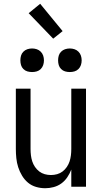

<svg xmlns="http://www.w3.org/2000/svg" viewBox="-20 -990 540 1018"><path d="M220 8Q195 8 171 1Q147 -6 128.5 -21.5Q110 -37 97 -58.5Q84 -80 76.5 -103.5Q69 -127 66.5 -151.5Q64 -176 64 -200V-520H142V-200Q142 -183 144 -166.5Q146 -150 151 -134.5Q156 -119 165.5 -105Q175 -91 188 -81Q201 -71 217 -66.5Q233 -62 250 -62Q267 -62 283 -66.5Q299 -71 312 -81Q325 -91 334.5 -105Q344 -119 349 -134.5Q354 -150 356 -166.5Q358 -183 358 -200V-520H436V0H358V-91Q350 -70 337 -50.5Q324 -31 305.5 -17.5Q287 -4 264.5 2Q242 8 220 8ZM350 -608Q337 -608 325 -611.5Q313 -615 304 -624Q295 -633 291.5 -645Q288 -657 288 -670Q288 -683 291.5 -695Q295 -707 304 -716Q313 -725 325 -729Q337 -733 350 -733Q363 -733 375 -729Q387 -725 396 -716Q405 -707 409 -695Q413 -683 413 -670Q413 -657 409 -645Q405 -633 396 -624Q387 -615 375 -611.5Q363 -608 350 -608ZM150 -608Q137 -608 125 -611.5Q113 -615 104 -624Q95 -633 91.5 -645Q88 -657 88 -670Q88 -683 91.5 -695Q95 -707 104 -716Q113 -725 125 -729Q137 -733 150 -733Q163 -733 175 -729Q187 -725 196 -716Q205 -707 209 -695Q213 -683 213 -670Q213 -657 209 -645Q205 -633 196 -624Q187 -615 175 -611.5Q163 -608 150 -608ZM262 -785 132 -920 193 -970 312 -825Z"/></svg>

Font: Iosevka MaddieWtf
Style: Regular
Weight: 400
Monospace: yes
Designer: Belleve Invis
Foundry: Belleve Invis
Version: Version 31.3.0; ttfautohint (v1.8.3)